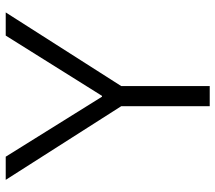

<svg xmlns="http://www.w3.org/2000/svg" viewBox="-62 -708 771 688"><g transform="rotate(-90 324.0 -363.5)"><path d="M322 -384H325L541 -729H624L360 -315V2H288V-315L24 -729H107Z"/></g></svg>

Font: Sinter Normal
Style: Regular
Weight: 350
Foundry: Adobe & rsms
Version: Version 1.000